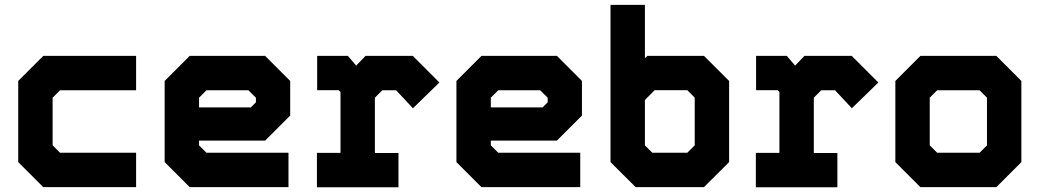

<svg xmlns="http://www.w3.org/2000/svg" viewBox="-20 -770 4278 790"><path d="M158 0 55 -103V-437L158 -540H540V-398.5H227L196.5 -368V-172L227 -141.5H540V0ZM197.5 -70.5H476.5H197.5L126.5 -139V-404.5L193.5 -470H476.5H193.5L126.5 -404.5V-139Z M1071 -540 1174 -437V-294.5L1071 -191.5H799V-172L829.5 -141.5H1167V0H760.5L657.5 -103V-437L760.5 -540ZM1034.5 -471 1098.5 -408V-315L1045.5 -262H727V-403L796 -471ZM1034.5 -471H796L727 -403V-137L792 -73H1104.5H792L727 -137V-262H1045.5L1098.5 -315V-408ZM1002 -398.5H829.5L799 -368V-328H1012L1033 -349V-368Z M1284 0.5V-141H1381V-391.5L1373.5 -399H1285V-540H1411.5L1445.5 -500L1484 -540H1678.5L1788 -430.5L1679 -324.5L1610 -398.5H1553L1522.5 -368V-140.5H1619.5V0.5ZM1348 -71H1555.5H1451V-408L1513.5 -470H1648.5L1693.5 -420L1648.5 -470H1513.5L1451 -408L1393 -470H1348H1393L1451.5 -408V-71H1348Z M2271.5 -540 2374.5 -437V-294.5L2271.5 -191.5H1999.5V-172L2030 -141.5H2367.5V0H1961L1858 -103V-437L1961 -540ZM2235 -471 2299 -408V-315L2246 -262H1927.5V-403L1996.5 -471ZM2235 -471H1996.5L1927.5 -403V-137L1992.5 -73H2305H1992.5L1927.5 -137V-262H2246L2299 -315V-408ZM2202.5 -398.5H2030L1999.5 -368V-328H2212.5L2233.5 -349V-368Z M2595.5 0 2492 -103V-750H2633.5V-530.5L2643.5 -540H2876.5L2980 -437V-103L2876.5 0ZM2631.5 -67.5 2562.5 -135.5V-381.5L2651 -469.5H2850L2909 -411.5V-135.5L2840 -67.5ZM2664 -141.5H2808L2838.5 -172V-368L2808 -399H2673.5L2633.5 -358.5V-172ZM2631.5 -67.5H2840L2909 -135.5V-411.5L2850 -469.5H2651L2562.5 -381.5V-683V-135.5Z M3090 0.5V-141H3187V-391.5L3179.5 -399H3091V-540H3217.5L3251.5 -500L3290 -540H3484.5L3594 -430.5L3485 -324.5L3416 -398.5H3359L3328.5 -368V-140.5H3425.5V0.5ZM3154 -71H3361.5H3257V-408L3319.5 -470H3454.5L3499.5 -420L3454.5 -470H3319.5L3257 -408L3199 -470H3154H3199L3257.5 -408V-71H3154Z M3767 0 3664 -103V-437L3767 -540H4079.5L4182.5 -437V-103L4079.5 0ZM3807 -71H4045.5L4111 -141V-403L4045.5 -470H3803L3736.5 -403V-141ZM3807 -71 3736.5 -141V-403L3803 -470H4045.5L4111 -403V-141L4045.5 -71ZM3836 -141.5H4010.5L4041 -172V-368L4010.5 -398.5H3836L3805.5 -368V-172Z"/></svg>

Font: Tourney Black
Style: Regular
Weight: 900
Version: Version 1.015